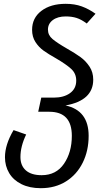

<svg xmlns="http://www.w3.org/2000/svg" viewBox="-20 -771 574 1005"><path d="M323 -219Q444 -193 444 -60Q444 18 413 80.5Q382 143 325.5 178.5Q269 214 194 214H193Q135 214 92.5 193Q50 172 28 135Q6 98 6 52Q6 -14 51 -90L117 -67Q87 -5 87 51Q87 96 115.5 121Q144 146 198 146Q274 146 315 86Q356 26 356 -60Q356 -186 238 -186H180L196 -260H261Q314 -260 346.5 -283.5Q379 -307 379 -349Q379 -386 353 -410Q327 -434 274 -465Q233 -488 208 -506Q183 -524 165.5 -551Q148 -578 148 -615Q148 -677 196.5 -714Q245 -751 324 -751Q371 -751 408 -737.5Q445 -724 480 -699L434 -648Q406 -669 381 -677Q356 -685 324 -685Q282 -685 256.5 -666Q231 -647 231 -616Q231 -587 254.5 -567Q278 -547 330 -517Q374 -492 401.5 -472Q429 -452 448.5 -422.5Q468 -393 468 -354Q468 -245 323 -219Z"/></svg>

Font: FiraGO Book
Style: Italic
Weight: 350
Italic angle: -8°
Designer: bBox Type GmbH
Foundry: bBox Type GmbH
Version: Version 1.001